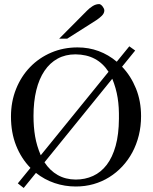

<svg xmlns="http://www.w3.org/2000/svg" viewBox="-20 -914 763 957"><path d="M356.9 -19Q404.3 -19 443.8 -37.1Q483.4 -55.2 512 -92.5Q540.5 -129.9 556.4 -187Q572.3 -244.1 572.8 -322.3Q573.2 -350.6 571.8 -376.5Q570.3 -402.3 566.4 -426.5Q562.5 -450.7 555.9 -474.1Q549.3 -497.6 539.6 -521.5L201.7 -105Q229 -63.5 267.8 -41.5Q306.6 -19.5 356.9 -19ZM356 -643.1Q306.2 -643.1 267.3 -621.8Q228.5 -600.6 201.7 -560.8Q174.8 -521 160.9 -464.1Q147 -407.2 147 -335.9Q147 -281.2 155 -234.1Q163.1 -187 183.1 -140.1L521 -556.2Q493.2 -599.1 452.4 -620.8Q411.6 -642.6 356 -643.1ZM366.7 -677.7Q422.4 -677.7 471.7 -659.4Q521 -641.1 562 -606.4L624.5 -683.1L653.8 -662.1L588.4 -581.5Q632.3 -535.6 657.7 -472.9Q683.1 -410.2 683.1 -335Q683.1 -284.7 671.9 -239.3Q660.6 -193.8 639.9 -155Q619.1 -116.2 589.8 -84.7Q560.5 -53.2 524.4 -30.8Q488.3 -8.3 446.3 3.7Q404.3 15.6 357.9 15.6Q302.7 15.6 252.2 -1.5Q201.7 -18.6 159.2 -52.2L98.1 22.9L68.8 0L131.8 -77.1Q85.9 -124 60.3 -188.5Q34.7 -252.9 34.7 -333Q34.7 -407.2 60.1 -470.5Q85.4 -533.7 130.1 -579.8Q174.8 -626 235.4 -651.9Q295.9 -677.7 366.7 -677.7ZM500 -861.8Q500 -847.7 487.5 -835.4Q475.1 -823.2 459.5 -813L314.9 -721.2H274.9L413.6 -860.8Q426.3 -874 442.1 -883.8Q458 -893.6 474.1 -893.6Q478 -893.6 482.4 -890.6Q486.8 -887.7 490.7 -882.8Q494.6 -877.9 497.3 -872.3Q500 -866.7 500 -861.8Z"/></svg>

Font: Doulos SIL Eur
Style: Regular
Weight: 400
Designer: Walt Agee, Victor Gaultney, Peter Martin, Debbi Hosken, Becca Hirsbrunner
Foundry: SIL International
Version: Version 5.000